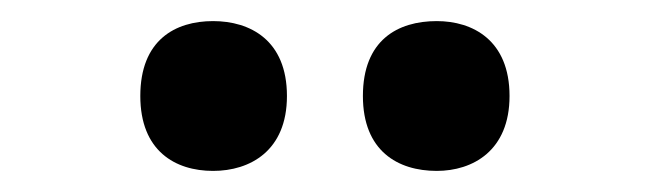

<svg xmlns="http://www.w3.org/2000/svg" viewBox="-20 -779 617 182"><path d="M394 -617C428 -617 463 -636 463 -688C463 -741 428 -759 394 -759C357 -759 324 -741 324 -688C324 -636 357 -617 394 -617ZM182 -617C217 -617 252 -636 252 -688C252 -741 217 -759 182 -759C146 -759 113 -741 113 -688C113 -636 146 -617 182 -617Z"/></svg>

Font: Noto Serif Malayalam ExtraBold
Style: Regular
Weight: 800
Designer: Indian type Foundry, Jelle Bosma, Monotype Design Team
Foundry: Monotype Imaging Inc.
Version: Version 2.104